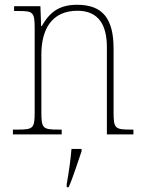

<svg xmlns="http://www.w3.org/2000/svg" viewBox="-20 -562 604 803"><path d="M34 0H238V-20H226C158 -20 153 -25 153 -95V-334C153 -439 196 -517 304 -517C394 -517 427 -455 427 -365V0H538V-20H527C460 -20 455 -25 455 -95V-359C455 -483 410 -542 303 -542C233 -542 190 -516 155 -453H152L149 -536H39V-516H58C119 -516 125 -511 125 -442V-95C125 -25 120 -20 52 -20H34ZM259 208V221H267C285 182 306 113 321 71V61H279C275 108 268 158 259 208Z"/></svg>

Font: Noto Serif Thai SemiCondensed Thin
Style: Regular
Weight: 100
Width: 4
Designer: Monotype Design Team
Foundry: Monotype Imaging Inc.
Version: Version 2.002